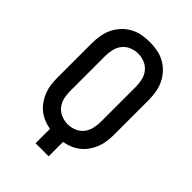

<svg xmlns="http://www.w3.org/2000/svg" viewBox="-218 -839 936 936"><g transform="rotate(45 250.0 -371.5)"><path d="M205 0V-99Q182 -103 160.5 -112Q139 -121 121 -135.5Q103 -150 90 -169Q77 -188 68.5 -209.5Q60 -231 57 -254Q54 -277 54 -300V-539Q54 -565 58.5 -592Q63 -619 74.5 -643Q86 -667 104.5 -687Q123 -707 146.5 -720Q170 -733 196.5 -738Q223 -743 250 -743Q277 -743 303.5 -738Q330 -733 353.5 -720Q377 -707 395.5 -687Q414 -667 425.5 -643Q437 -619 441.5 -592Q446 -565 446 -539V-300Q446 -277 443 -254Q440 -231 431.5 -209.5Q423 -188 410 -169Q397 -150 379 -135.5Q361 -121 339.5 -112Q318 -103 295 -99V0ZM250 -176Q273 -176 295 -185Q317 -194 331.5 -212.5Q346 -231 351 -254Q356 -277 356 -300V-539Q356 -562 351 -585Q346 -608 331.5 -626.5Q317 -645 295 -654Q273 -663 250 -663Q227 -663 205 -654Q183 -645 168.5 -626.5Q154 -608 149 -585Q144 -562 144 -539V-300Q144 -277 149 -254Q154 -231 168.5 -212.5Q183 -194 205 -185Q227 -176 250 -176Z"/></g></svg>

Font: Iosevka SS18 Medium
Style: Regular
Weight: 500
Monospace: yes
Designer: Belleve Invis
Foundry: Belleve Invis
Version: Version 25.1.1; ttfautohint (v1.8.4)